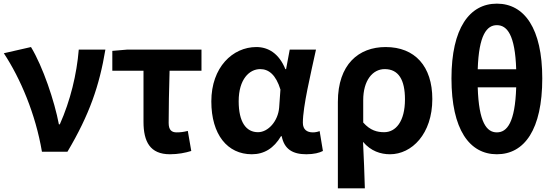

<svg xmlns="http://www.w3.org/2000/svg" viewBox="-20 -832 3053 1053"><path d="M210 0H350C471 -204 525 -362 558 -560H412C401 -425 366 -280 308 -150H303C279 -277 215 -467 150 -574L1 -540C92 -402 175 -207 210 0Z M912 14C957 14 997 6 1029 -4L1010 -114C986 -108 969 -106 949 -106C922 -106 905 -118 905 -158C905 -236 907 -340 910 -444H1085V-560H678L596 -553V-444H767V-164C767 -55 803 14 912 14Z M1361 14C1429 14 1482 -19 1521 -85H1525C1539 -14 1585 14 1660 14C1702 14 1732 6 1751 -4L1733 -113C1720 -108 1707 -106 1696 -106C1664 -106 1641 -121 1641 -159C1641 -248 1684 -426 1713 -560H1569L1549 -453H1545C1510 -539 1451 -574 1386 -574C1256 -574 1139 -463 1139 -276C1139 -93 1228 14 1361 14ZM1395 -107C1330 -107 1289 -162 1289 -277C1289 -398 1348 -453 1407 -453C1454 -453 1493 -422 1518 -341L1511 -242C1505 -168 1451 -107 1395 -107Z M1833 201H1981C1979 114 1975 37 1971 -54C2014 -3 2068 14 2119 14C2238 14 2351 -97 2351 -289C2351 -468 2256 -574 2095 -574C1947 -574 1833 -479 1833 -273ZM2087 -107C2049 -107 2011 -116 1972 -160V-283C1972 -390 2023 -453 2090 -453C2166 -453 2201 -394 2201 -287C2201 -165 2150 -107 2087 -107Z M2705 14C2856 14 2954 -121 2954 -402C2954 -676 2856 -812 2705 -812C2555 -812 2456 -677 2456 -402C2456 -121 2555 14 2705 14ZM2705 -694C2761 -694 2805 -641 2811 -452H2600C2606 -641 2650 -694 2705 -694ZM2705 -106C2649 -106 2606 -160 2600 -353H2811C2805 -160 2761 -106 2705 -106Z"/></svg>

Font: Source Han Sans CN
Style: Bold
Weight: 700
Designer: Ryoko NISHIZUKA 西塚涼子 (kana, bopomofo & ideographs); Paul D. Hunt (Latin, Greek & Cyrillic); Sandoll Communications 산돌커뮤니
Foundry: Adobe
Version: Version 2.001;hotconv 1.0.107;makeotfexe 2.5.65593